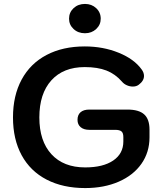

<svg xmlns="http://www.w3.org/2000/svg" viewBox="-20 -946 826 976"><path d="M46 -349Q46 -460 90 -541.5Q134 -623 216.5 -666.5Q299 -710 411 -710Q504 -710 583 -678Q662 -646 700 -593Q712 -577 712 -560Q712 -535 685 -515Q673 -506 655 -506Q640 -506 625 -512.5Q610 -519 600 -531Q566 -570 521 -587.5Q476 -605 411 -605Q302 -605 241 -537.5Q180 -470 180 -349Q180 -229 241.5 -162Q303 -95 413 -95Q504 -95 555.5 -130Q607 -165 607 -227V-249Q607 -270 597.5 -278Q588 -286 565 -286H434Q406 -286 390 -299.5Q374 -313 374 -337Q374 -362 389.5 -375.5Q405 -389 434 -389H628Q686 -389 713 -364.5Q740 -340 740 -287V-248Q740 -172 699 -113.5Q658 -55 583.5 -22.5Q509 10 413 10Q300 10 217 -33Q134 -76 90 -157Q46 -238 46 -349ZM331 -851Q331 -883 354 -904.5Q377 -926 412 -926Q446 -926 469 -904.5Q492 -883 492 -851Q492 -820 469 -798.5Q446 -777 412 -777Q377 -777 354 -798.5Q331 -820 331 -851Z"/></svg>

Font: Kodchasan
Style: Bold
Weight: 700
Designer: Katatrad Aksorn Co.,Ltd.
Foundry: Cadson Demak Co.,Ltd.
Version: Version 1.000; ttfautohint (v1.6)